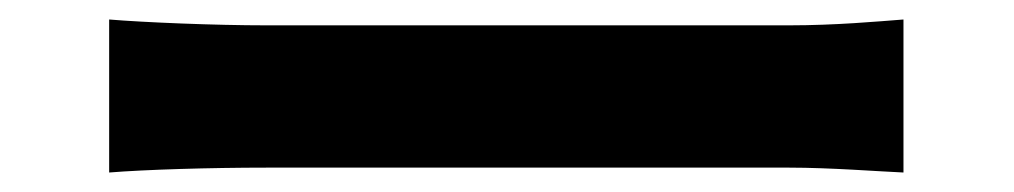

<svg xmlns="http://www.w3.org/2000/svg" viewBox="-20 -483 1040 197"><path d="M92 -463V-306C129 -309 196 -311 253 -311H790C832 -311 883 -307 907 -306V-463C881 -461 837 -457 790 -457H253C201 -457 128 -460 92 -463Z"/></svg>

Font: Source Han Sans JP
Style: Bold
Weight: 700
Designer: Ryoko NISHIZUKA 西塚涼子 (kana, bopomofo & ideographs); Paul D. Hunt (Latin, Greek & Cyrillic); Sandoll Communications 산돌커뮤니
Foundry: Adobe
Version: Version 2.002;hotconv 1.0.116;makeotfexe 2.5.65601